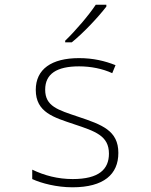

<svg xmlns="http://www.w3.org/2000/svg" viewBox="-20 -786 640 816"><path d="M257 -613V-606H285C337 -648 399 -715 432 -758V-766H387C359 -723 299 -653 257 -613ZM288 10C421 10 483 -45 483 -136C483 -231 414 -256 312 -290C226 -319 172 -334 172 -405C172 -472 221 -504 316 -504C366 -504 416 -494 457 -475L471 -509C426 -527 376 -539 316 -539C199 -539 132 -492 132 -404C132 -308 209 -287 295 -258C385 -228 443 -209 443 -133C443 -67 401 -25 289 -25C226 -25 169 -40 117 -65V-25C156 -7 221 10 288 10Z"/></svg>

Font: Noto Sans Mono ExtraLight
Style: Regular
Weight: 200
Designer: Monotype Design Team
Foundry: Monotype Imaging Inc.
Version: Version 2.014